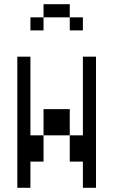

<svg xmlns="http://www.w3.org/2000/svg" viewBox="-20 -895 540 915"><path d="M375 -750V-812.5H312.5V-750ZM62.5 -625Q62.5 -625 62.5 0H125Q125 0 125 -125H187.5Q187.5 -125 187.5 -250H125Q125 -250 125 -625ZM375 -125Q375 -125 375 0H437.5Q437.5 0 437.5 -625H375Q375 -625 375 -250H312.5Q312.5 -250 312.5 -125ZM187.5 -250H312.5Q312.5 -250 312.5 -375H187.5Q187.5 -375 187.5 -250ZM187.5 -812.5H125V-750H187.5ZM187.5 -812.5H312.5V-875H187.5Z"/></svg>

Font: BFUnifontExMono
Style: Regular
Weight: 500
Version: Version 15.0.06